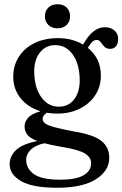

<svg xmlns="http://www.w3.org/2000/svg" viewBox="-20 -643 578 906"><path d="M327 -23Q421 -8 458.2 21.8Q495.5 51.5 495.5 101.5Q495.5 163.5 432 203.2Q368.5 243 249.5 243Q133 243 79.2 211.5Q25.5 180 25.5 132.5Q25.5 94 55.5 65.2Q85.5 36.5 156.5 22.5Q121 9 108.5 -7.8Q96 -24.5 96 -47.5Q96 -67.5 112.2 -86.8Q128.5 -106 171.5 -118Q112 -136 77.2 -179.5Q42.5 -223 42.5 -280.5Q42.5 -334 69 -375.2Q95.5 -416.5 143 -439.8Q190.5 -463 254.5 -463Q289 -463 318.8 -455Q348.5 -447 372.5 -432.5V-433.5Q394 -472 419.2 -493.2Q444.5 -514.5 476 -514.5Q502 -514.5 519.8 -499.2Q537.5 -484 537.5 -459.5Q537.5 -438 527.8 -425.2Q518 -412.5 499.5 -412.5Q481.5 -412.5 472 -423Q462.5 -433.5 455.2 -444Q448 -454.5 436 -454.5Q424 -454.5 414.5 -444.8Q405 -435 394.5 -417.5Q456 -367 456 -287Q456 -234 429.2 -193.5Q402.5 -153 356 -130Q309.5 -107 250.5 -107Q224.5 -107 200.5 -111Q181 -97.5 181 -82Q181 -70 192.5 -61Q204 -52 235.5 -43.2Q267 -34.5 327 -23ZM239.5 -430Q193.5 -429.5 166.8 -393.2Q140 -357 141.5 -300Q143.5 -226.5 176 -182.8Q208.5 -139 258.5 -139.5Q305 -140 331.5 -176.2Q358 -212.5 356 -272Q354 -343 322.5 -386.8Q291 -430.5 239.5 -430ZM103.5 111Q103.5 152.5 140.2 178.8Q177 205 265 205Q338 205 374 184.2Q410 163.5 410 127.5Q410 100 381.8 81.8Q353.5 63.5 273.5 50.5Q223 42 189.5 33Q147 42 125.2 63.5Q103.5 85 103.5 111ZM251.5 -509.5Q224.5 -509.5 208.2 -525.2Q192 -541 192 -566.5Q192 -591.5 208.2 -607.2Q224.5 -623 251.5 -623Q279 -623 294.8 -607.2Q310.5 -591.5 310.5 -566.5Q310.5 -541.5 294.8 -525.5Q279 -509.5 251.5 -509.5Z"/></svg>

Font: Fraunces 72pt S050
Style: Regular
Weight: 400
Version: Version 1.000; ttfautohint (v1.8.3)